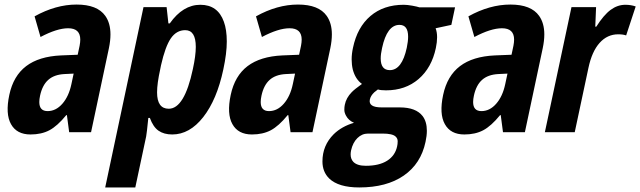

<svg xmlns="http://www.w3.org/2000/svg" viewBox="-20 -575 2785 835"><path d="M130.4 -503.9Q222.7 -555.2 313 -555.2Q403.3 -555.2 438 -505.9Q460.4 -474.1 460.4 -425.3Q460.4 -397.9 453.6 -365.2L376 0H280.8L271 -74.2H268.1Q229.5 -26.9 194.8 -8.5Q160.2 9.8 112.8 9.8Q52.7 9.8 27.8 -35.2Q2.9 -79.6 20.5 -162.4Q38.1 -245.1 93.8 -287.4Q149.4 -329.6 245.1 -334L317.9 -336.9L326.2 -376Q329.1 -391.1 329.1 -402.8Q329.1 -452.1 276.4 -452.1Q228 -452.1 156.2 -414.1ZM150.9 -131.3Q150.9 -91.8 187 -91.8Q223.1 -91.8 251.2 -123.8Q279.3 -155.8 290.5 -209L300.3 -254.9L259.8 -252.9Q215.3 -250.5 189.7 -227.5Q164.1 -204.6 154.3 -159.2Q150.9 -143.6 150.9 -131.3Z M718.3 -473.1Q775.4 -554.2 851.3 -554.2Q927.2 -554.2 953.6 -480.5Q966.3 -445.8 966.3 -394.5Q966.3 -343.3 951.2 -272.9Q923.3 -141.6 864 -65.9Q804.7 9.8 729 9.8Q692.9 9.8 669.4 -6.6Q646 -22.9 631.8 -62H625Q618.2 5.9 615.7 18.1L568.4 240.2H437.5L604 -543.9H704.6L712.4 -473.1ZM663.1 -173.3Q663.1 -102.1 713.9 -102.1Q782.2 -102.1 818.8 -274.9Q831.5 -333 831.5 -371.1Q831.5 -443.8 785.6 -443.8Q747.6 -443.8 723.1 -408.4Q698.7 -373 680.2 -291L676.8 -273.9Q663.1 -211.9 663.1 -173.3Z M1093.3 -503.9Q1185.5 -555.2 1275.9 -555.2Q1366.2 -555.2 1400.9 -505.9Q1423.3 -474.1 1423.3 -425.3Q1423.3 -397.9 1416.5 -365.2L1338.9 0H1243.7L1233.9 -74.2H1231Q1192.4 -26.9 1157.7 -8.5Q1123 9.8 1075.7 9.8Q1015.6 9.8 990.7 -35.2Q965.8 -79.6 983.4 -162.4Q1001 -245.1 1056.6 -287.4Q1112.3 -329.6 1208 -334L1280.8 -336.9L1289.1 -376Q1292 -391.1 1292 -402.8Q1292 -452.1 1239.3 -452.1Q1190.9 -452.1 1119.1 -414.1ZM1113.8 -131.3Q1113.8 -91.8 1149.9 -91.8Q1186 -91.8 1214.1 -123.8Q1242.2 -155.8 1253.4 -209L1263.2 -254.9L1222.7 -252.9Q1178.2 -250.5 1152.6 -227.5Q1127 -204.6 1117.2 -159.2Q1113.8 -143.6 1113.8 -131.3Z M1640.1 -107.9H1718.8Q1788.6 -107.9 1817.9 -70.3Q1836.4 -45.9 1836.4 -6.3Q1836.4 15.6 1830.6 42Q1810.5 137.2 1735.8 188.7Q1661.1 240.2 1542.5 240.2Q1452.1 240.2 1411.6 201.2Q1382.3 172.4 1382.3 127Q1382.3 57.6 1431.2 8.8Q1466.3 -25.4 1519.5 -41Q1495.6 -51.3 1484.9 -71.8Q1477.5 -85 1477.5 -97.4Q1477.5 -109.9 1479.5 -119.1Q1485.4 -149.4 1509.8 -174.3Q1521.5 -186.5 1554.2 -210Q1525.4 -230.5 1514.2 -272.9Q1509.3 -293.5 1509.3 -317.1Q1509.3 -340.8 1515.1 -367.2Q1533.7 -456.5 1591.1 -505.4Q1648.4 -554.2 1735.8 -554.2Q1751 -554.2 1772.7 -550.3Q1794.4 -546.4 1804.2 -543H1959L1942.9 -466.8L1874.5 -452.1Q1880.9 -435.1 1880.9 -413.3Q1880.9 -391.6 1875.5 -366.2Q1857.4 -280.3 1800.3 -231.2Q1743.2 -182.1 1658.7 -182.1Q1635.3 -182.1 1623.5 -186Q1613.3 -178.2 1607.9 -173.8Q1591.8 -158.7 1588.4 -141.8Q1585 -125 1597.7 -116.5Q1610.4 -107.9 1640.1 -107.9ZM1717.3 -466.8Q1663.1 -466.8 1641.6 -366.2Q1635.7 -339.8 1635.7 -320.8Q1635.7 -270 1675.3 -270Q1728 -270 1749 -367.2Q1754.9 -395.5 1754.9 -415.5Q1754.9 -466.8 1717.3 -466.8ZM1643.6 5.9H1580.6Q1554.2 5.9 1534.2 25.6Q1514.2 45.4 1506.8 79.1Q1504.9 88.4 1504.9 96.7Q1504.9 116.2 1516.6 128.9Q1533.2 146 1570.8 146Q1628.9 146 1663.6 124Q1698.2 102.1 1707 62Q1709.5 51.8 1709.5 39.3Q1709.5 26.9 1700.2 18.6Q1686.5 5.9 1643.6 5.9Z M2017.1 -503.9Q2109.4 -555.2 2199.7 -555.2Q2290 -555.2 2324.7 -505.9Q2347.2 -474.1 2347.2 -425.3Q2347.2 -397.9 2340.3 -365.2L2262.7 0H2167.5L2157.7 -74.2H2154.8Q2116.2 -26.9 2081.5 -8.5Q2046.9 9.8 1999.5 9.8Q1939.5 9.8 1914.6 -35.2Q1889.6 -79.6 1907.2 -162.4Q1924.8 -245.1 1980.5 -287.4Q2036.1 -329.6 2131.8 -334L2204.6 -336.9L2212.9 -376Q2215.8 -391.1 2215.8 -402.8Q2215.8 -452.1 2163.1 -452.1Q2114.7 -452.1 2043 -414.1ZM2037.6 -131.3Q2037.6 -91.8 2073.7 -91.8Q2109.9 -91.8 2137.9 -123.8Q2166 -155.8 2177.2 -209L2187 -254.9L2146.5 -252.9Q2102.1 -250.5 2076.4 -227.5Q2050.8 -204.6 2041 -159.2Q2037.6 -143.6 2037.6 -131.3Z M2699.7 -554.2Q2724.1 -554.2 2744.6 -546.9L2703.1 -420.9Q2690.4 -425.8 2668.5 -425.8Q2621.1 -425.8 2587.6 -388.4Q2554.2 -351.1 2539.1 -279.8L2479.5 0H2349.6L2465.3 -543.9H2572.3L2568.8 -459H2573.2Q2605.5 -509.8 2635.5 -532Q2665.5 -554.2 2699.7 -554.2Z"/></svg>

Font: Open Sans Hebrew Condensed
Style: Bold Italic
Weight: 700
Width: 3
Italic angle: -12°
Foundry: Ascender Corporation, Yanek Iontef
Version: Version 2.001;PS 002.001;hotconv 1.0.70;makeotf.lib2.5.58329